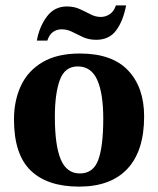

<svg xmlns="http://www.w3.org/2000/svg" viewBox="-20 -684 588 714"><path d="M274 10Q156 10 94 -50Q32 -110 32 -240Q32 -310 58 -365.5Q84 -421 138.5 -453Q193 -485 277 -485Q397 -485 456.5 -422Q516 -359 516 -251Q516 -123 454 -56.5Q392 10 274 10ZM277 -39Q327 -39 345.5 -89.5Q364 -140 364 -243Q364 -337 341.5 -387Q319 -437 269 -437Q221 -437 202.5 -386.5Q184 -336 184 -250Q184 -143 206 -91Q228 -39 277 -39ZM156 -533H117Q126 -584 154 -622Q182 -660 229 -660Q255 -660 276 -650.5Q297 -641 316 -631Q335 -621 355 -621Q373 -621 388.5 -631.5Q404 -642 411 -664H449Q438 -606 412 -571Q386 -536 338 -536Q310 -536 288.5 -546Q267 -556 248.5 -565.5Q230 -575 209 -575Q191 -575 177 -565Q163 -555 156 -533Z"/></svg>

Font: STIX Two Text
Style: Bold
Weight: 700
Designer: Ross Mills, John Hudson & Paul Hanslow, Tiro Typeworks Ltd; with prior portions MicroPress Inc., and Coen Hoffman.
Foundry: Tiro Typeworks Ltd
Version: Version 2.13 b171